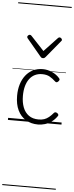

<svg xmlns="http://www.w3.org/2000/svg" viewBox="-98 -1184 716 1858"><g transform="rotate(5 260.0 -255.0)"><path d="M294 19Q226 19 175 -11.5Q124 -42 96 -100Q68 -158 68 -241Q68 -302 83.5 -352.5Q99 -403 128.5 -440.5Q158 -478 200 -498.5Q242 -519 294 -519Q340 -519 384.5 -499Q429 -479 458 -445Q465 -437 463.5 -429.5Q462 -422 453 -413Q444 -404 436.5 -404Q429 -404 423 -410Q394 -437 365 -453.5Q336 -470 291 -470Q253 -470 222 -455Q191 -440 169 -410.5Q147 -381 135.5 -339.5Q124 -298 124 -245Q124 -182 142.5 -133.5Q161 -85 199 -57.5Q237 -30 295 -30Q326 -30 349.5 -38Q373 -46 394.5 -63.5Q416 -81 438 -107Q445 -114 453 -113.5Q461 -113 470 -107Q478 -101 481 -93.5Q484 -86 478 -79Q455 -45 424.5 -23Q394 -1 360 9Q326 19 294 19ZM429 -839Q437 -839 445 -832Q453 -825 453 -816Q453 -814 452 -810.5Q451 -807 447 -804L310 -638Q305 -632 299.5 -628.5Q294 -625 284 -625Q275 -625 270 -628.5Q265 -632 260 -638L121 -804Q119 -807 117.5 -810.5Q116 -814 116 -816Q116 -825 124 -832Q132 -839 140 -839Q144 -839 148 -837Q152 -835 156 -831L284 -694L413 -831Q417 -835 420.5 -837Q424 -839 429 -839ZM0 623H520V633H0ZM0 -20H520V0H0ZM0 -505H520V-500H0ZM0 -1143H520V-1133H0Z"/></g></svg>

Font: Playwrite CL Guides
Style: Regular
Weight: 400
Designer: Veronika Burian, José Scaglione
Foundry: TypeTogether
Version: Version 1.003